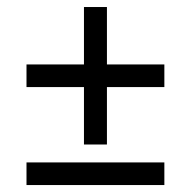

<svg xmlns="http://www.w3.org/2000/svg" viewBox="-20 -531 552 555"><path d="M222.7 -279.3H56.6V-344.7H222.7V-510.7H289.1V-344.7H455.1V-279.3H289.1V-113.3H222.7ZM56.6 -61.5H455.1V3.9H56.6Z"/></svg>

Font: Dinish
Style: Regular
Weight: 400
Designer: Bert Driehuis
Foundry: Playbeing
Version: Version 3.006; git-39231f3c-release